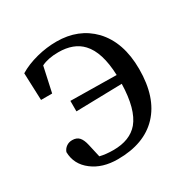

<svg xmlns="http://www.w3.org/2000/svg" viewBox="-129 -656 785 793"><g transform="rotate(-30 263.5 -260.0)"><path d="M215 14Q142 14 95 -22Q46 -59 45 -118Q50 -132 62 -140.5Q74 -149 90 -149Q111 -149 122.5 -136.5Q134 -124 140 -97L154 -35Q182 -28 218 -28Q297 -28 337 -75Q381 -128 384 -248L165 -243V-293L384 -290Q380 -401 334 -450Q295 -492 222 -492Q173 -492 141 -476L115 -357H62L57 -487Q93 -509 143 -522Q190 -534 237 -534Q342 -534 408 -466Q477 -393 477 -265Q477 -130 409 -58Q341 14 215 14Z"/></g></svg>

Font: GenRyuMin TW M
Style: Regular
Weight: 500
Version: Version 1.501;PS 1;hotconv 16.6.51;makeotf.lib2.5.65220